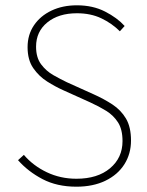

<svg xmlns="http://www.w3.org/2000/svg" viewBox="-20 -692 556 724"><path d="M268 12Q195 12 140.5 -16.5Q86 -45 48 -88L70 -108Q105 -67 156.5 -42.5Q208 -18 268 -18Q348 -18 395 -57.5Q442 -97 442 -160Q442 -204 425 -230.5Q408 -257 380.5 -274Q353 -291 320 -306L218 -352Q189 -365 158 -384.5Q127 -404 105.5 -435Q84 -466 84 -514Q84 -561 108 -596.5Q132 -632 174 -652Q216 -672 270 -672Q330 -672 376 -648.5Q422 -625 450 -594L432 -574Q402 -604 362 -623Q322 -642 270 -642Q201 -642 158.5 -607.5Q116 -573 116 -516Q116 -475 135 -449.5Q154 -424 181.5 -408.5Q209 -393 232 -382L334 -336Q372 -319 404 -298Q436 -277 455 -245Q474 -213 474 -162Q474 -112 449 -72.5Q424 -33 377.5 -10.5Q331 12 268 12Z"/></svg>

Font: Source Sans 3 VF
Style: Regular
Weight: 200
Designer: Paul D. Hunt
Foundry: Adobe
Version: Version 3.046;hotconv 1.0.118;makeotfexe 2.5.65603